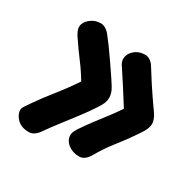

<svg xmlns="http://www.w3.org/2000/svg" viewBox="-133 -723 862 856"><g transform="rotate(30 298.5 -294.5)"><path d="M116 -4Q76.7 -4 55.2 -25.6Q33.7 -47.2 33.7 -71.3Q33.7 -80.4 41.6 -91.8Q49.4 -103.1 58.3 -116.6Q91 -164.2 130.7 -213.6Q170.3 -263 205.8 -316.1Q180.4 -358.8 151.6 -396.6Q122.8 -434.4 90.3 -483.1Q84.2 -492.8 79.9 -502.9Q75.6 -513.1 75.6 -522Q75.6 -546 98.7 -565.4Q121.8 -584.9 152 -584.9Q165.3 -584.9 178.6 -576.8Q191.8 -568.8 203.9 -552.3Q213.1 -541.1 232.1 -515.1Q251 -489 272.7 -457.6Q294.3 -426.1 312.8 -398.7Q331.2 -371.2 339.2 -357Q344 -347.9 347.2 -336.7Q350.3 -325.4 350.3 -316.3Q350.3 -301.4 345.6 -288.7Q340.8 -276 326.4 -254.1Q305.4 -221.3 275.6 -182.3Q245.7 -143.3 216.2 -104.8Q186.7 -66.3 164.7 -35.1Q155.3 -21.2 142.7 -12.6Q130.1 -4 116 -4ZM364.6 -21.7Q330.8 -21.7 306.9 -40.4Q283.1 -59.1 283.1 -86.4Q283.1 -95.3 287.4 -104.3Q291.8 -113.3 297.1 -122.4Q322.3 -159.7 344.2 -188.5Q366 -217.3 387.4 -245Q408.9 -272.7 431.3 -306Q405.2 -347.8 382.3 -383.5Q359.4 -419.2 332.1 -460.6Q326 -468.1 321.7 -477.5Q317.3 -486.9 317.3 -496Q317.3 -523.3 339.6 -542.8Q361.8 -562.3 394.6 -562.3Q407.7 -562.3 420.3 -553.8Q432.9 -545.3 442 -529.7Q466.4 -490.8 484.4 -462.9Q502.3 -435.1 519.2 -410.9Q536 -386.7 556.2 -358.2Q566.3 -343.6 570.2 -330.9Q574.1 -318.3 574.1 -311Q574.1 -298.7 569.3 -286.2Q564.6 -273.7 556.2 -260.6Q519.2 -204 480.1 -154.8Q441 -105.6 412.8 -55.1Q403.7 -39.7 391.1 -30.7Q378.4 -21.7 364.6 -21.7Z"/></g></svg>

Font: Playpen Sans Thai
Style: Regular
Weight: 400
Designer: Sirin Gunkloy, Laura Meseguer, Veronika Burian, José Scaglione
Foundry: TypeTogether
Version: Version 2.000